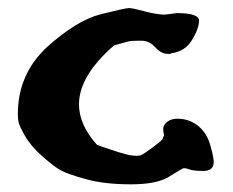

<svg xmlns="http://www.w3.org/2000/svg" viewBox="-20 -451 586 483"><path d="M517.6 -43.5Q517.6 -21 491.7 -21Q465.8 -21 456.1 -24.9Q449.2 -27.8 444.3 -27.8Q442.4 -28.3 440.4 -27.3Q435.5 -25.4 405 -6.3Q374.5 12.7 309.1 12.7Q243.7 12.7 197.3 0Q150.9 -12.7 133.8 -22Q116.7 -31.2 87.2 -57.1Q57.6 -83 42.7 -109.4Q27.8 -135.7 26.4 -145Q24.9 -154.3 24.9 -164.1Q24.9 -264.6 98.6 -333Q173.8 -400.4 234.6 -415.5Q295.4 -430.7 304.4 -430.7Q313.5 -430.7 342.3 -422.9Q371.1 -415 393.6 -414.1L424.8 -418H425.8Q481 -418 481 -398.4Q481 -398.4 480.5 -398.4Q480.5 -378.9 462.9 -350.1Q445.3 -321.3 410.2 -316.9L408.7 -315.4H403.3Q385.3 -315.4 370.6 -332Q356 -348.6 335.4 -348.6H330.6Q310.5 -348.6 302.7 -346.7Q273.9 -338.9 267.1 -336.9Q178.7 -260.3 178.7 -188.5Q178.7 -137.2 224.1 -86.4Q289.1 -63.5 307.6 -60.5Q316.9 -59.1 323.5 -59.1Q330.1 -59.1 334 -60.5Q341.8 -63.5 363.3 -79.6Q384.8 -95.7 388.7 -100.6L392.6 -111.3Q390.6 -118.7 390.6 -127.4Q390.6 -136.2 400.4 -144.3Q410.2 -152.3 426.3 -152.3H427.7Q454.6 -152.3 477.1 -135.3Q499.5 -118.2 508.5 -87.4Q517.6 -56.6 517.6 -43.5Z"/></svg>

Font: Drukaatie burti
Style: Bold
Weight: 700
Version: Version 0.14